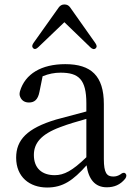

<svg xmlns="http://www.w3.org/2000/svg" viewBox="-20 -818 596 856"><path d="M190 18C261 18 306 -14 366 -81C375 -18 404 17 456 17C489 17 516 6 538 -21C545 -31 545 -39 539 -45C533 -50 526 -48 516 -40C506 -34 497 -31 485 -31C456 -31 443 -47 443 -109V-354C443 -480 386 -532 271 -532C165 -532 92 -489 69 -411C67 -402 66 -395 70 -386C77 -369 91 -361 109 -361C132 -361 149 -372 156 -409L170 -478C197 -489 223 -494 250 -494C330 -494 365 -465 365 -357V-321C322 -310 274 -297 230 -285C100 -246 52 -194 52 -115C52 -29 112 18 190 18ZM128 -603C134 -597 142 -599 151 -608L267 -719L383 -607C392 -598 401 -597 407 -603C413 -609 412 -615 405 -626L292 -786C286 -794 278 -798 268 -798H266C256 -798 248 -793 242 -785L129 -626C122 -615 122 -609 128 -603ZM131 -127C131 -179 162 -219 248 -251C281 -264 323 -276 365 -288V-117C303 -57 266 -37 224 -37C167 -37 131 -68 131 -127Z"/></svg>

Font: 寒蝉锦书宋
Style: Regular
Weight: 400
Designer: 寒蝉锦书宋{Warren} 思源宋体{Ryoko NISHIZUKA 西塚涼子 (kana & ideographs); Frank Grießhammer (Latin, Greek & Cyrillic); Wenlong ZHANG 
Foundry: Adobe & ChillType
Version: Version 2.000;Glyphs 3.1.1 (3135)